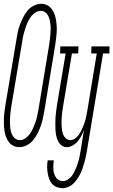

<svg xmlns="http://www.w3.org/2000/svg" viewBox="-36 -763 594 1006"><path d="M65 8Q48 8 34 1Q20 -6 10.5 -18.5Q1 -31 -4.5 -46Q-10 -61 -12.5 -77Q-15 -93 -15.5 -109.5Q-16 -126 -15.5 -143Q-15 -160 -12.5 -177Q-10 -194 -8 -210L50 -555Q53 -575 57 -594.5Q61 -614 68.5 -633.5Q76 -653 85 -671.5Q94 -690 107.5 -706.5Q121 -723 140.5 -733Q160 -743 180 -743Q197 -743 211 -736Q225 -729 234.5 -716.5Q244 -704 249.5 -689Q255 -674 257.5 -658Q260 -642 261 -625.5Q262 -609 261 -592Q260 -575 257.5 -558Q255 -541 253 -525L196 -180Q192 -160 188 -140.5Q184 -121 177 -101.5Q170 -82 160.5 -63.5Q151 -45 137.5 -28.5Q124 -12 104.5 -2Q85 8 65 8ZM68 -29Q84 -29 98 -39Q112 -49 121.5 -63Q131 -77 137.5 -92Q144 -107 149.5 -122.5Q155 -138 158.5 -154Q162 -170 165 -186L222 -531Q224 -544 225.5 -557Q227 -570 228 -582.5Q229 -595 229.5 -608Q230 -621 228.5 -633.5Q227 -646 224.5 -658Q222 -670 216 -681Q210 -692 200.5 -699Q191 -706 178 -706Q162 -706 147.5 -696Q133 -686 123.5 -672Q114 -658 107.5 -643Q101 -628 96 -612.5Q91 -597 87 -581Q83 -565 81 -549L23 -204Q21 -191 19.5 -178Q18 -165 17 -152.5Q16 -140 16 -127Q16 -114 17 -101.5Q18 -89 20.5 -77Q23 -65 29 -54Q35 -43 45 -36Q55 -29 68 -29ZM292 223Q276 223 261 217Q246 211 236 199.5Q226 188 221 173Q216 158 213.5 142Q211 126 211 109.5Q211 93 214 77H246Q244 89 243.5 100.5Q243 112 243.5 123.5Q244 135 247.5 146Q251 157 256.5 166Q262 175 272 180.5Q282 186 293 186Q309 186 323.5 175Q338 164 346.5 149.5Q355 135 361.5 119.5Q368 104 373 88Q378 72 381 56Q384 40 387 24L404 -83Q399 -68 391 -52.5Q383 -37 372.5 -24Q362 -11 346 -1.5Q330 8 314 8Q298 8 286 -1.5Q274 -11 267.5 -25Q261 -39 258 -54.5Q255 -70 254.5 -86Q254 -102 254 -118Q254 -134 255 -150Q256 -166 258.5 -182.5Q261 -199 263 -215L308 -483H279L280 -520H375L374 -483H341L295 -209Q293 -196 291 -183Q289 -170 288 -157Q287 -144 286.5 -131.5Q286 -119 286.5 -106Q287 -93 289 -80.5Q291 -68 295.5 -57Q300 -46 309.5 -37.5Q319 -29 332 -29Q344 -29 354.5 -35.5Q365 -42 373 -52Q381 -62 386.5 -72.5Q392 -83 397 -94.5Q402 -106 406 -117Q410 -128 413 -140Q416 -152 418 -163.5Q420 -175 422 -186L471 -483H442L443 -520H538L537 -483H504L419 30Q416 45 413 60Q410 75 405.5 89.5Q401 104 396.5 118.5Q392 133 385 147Q378 161 369 174.5Q360 188 348.5 199Q337 210 322 216.5Q307 223 292 223Z"/></svg>

Font: Iosevka Curly Slab Extralight
Style: Italic
Weight: 200
Italic angle: -9°
Monospace: yes
Designer: Belleve Invis
Foundry: Belleve Invis
Version: Version 22.1.2; ttfautohint (v1.8.4)